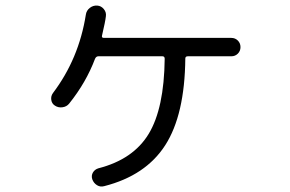

<svg xmlns="http://www.w3.org/2000/svg" viewBox="-20 -641 1040 689"><path d="M810 -505Q824 -505 833.5 -495.5Q843 -486 843 -472Q843 -458 833.5 -448.5Q824 -439 810 -439H654Q645 -439 645 -431Q643 -229 573 -120Q503 -11 354 27Q340 31 328 23.5Q316 16 311 2Q307 -11 313.5 -22Q320 -33 333 -37Q458 -69 513.5 -160.5Q569 -252 571 -430Q571 -439 563 -439H333Q325 -439 321 -430Q289 -345 228 -269Q219 -258 204 -256Q189 -254 177 -262Q166 -269 164 -282.5Q162 -296 170 -307Q263 -430 288 -588Q290 -603 302 -612.5Q314 -622 329 -621Q343 -620 352.5 -608.5Q362 -597 360 -583Q358 -564 346 -513Q344 -505 353 -505Z"/></svg>

Font: Rounded Mplus 1c
Style: Regular
Weight: 400
Version: Version 1.059.20150529